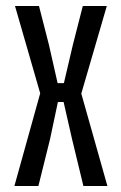

<svg xmlns="http://www.w3.org/2000/svg" viewBox="-20 -620 404 640"><path d="M28 0 114 -309 30 -600H110L143 -471L172 -343H193L223 -471L256 -600H336L251 -308L338 0H258L220 -157L192 -280H173L147 -157L108 0Z"/></svg>

Font: Big Shoulders Text
Style: Regular
Weight: 400
Designer: Patric King
Foundry: XO Type Co
Version: Version 1.000; ttfautohint (v1.8.2)